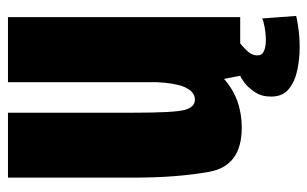

<svg xmlns="http://www.w3.org/2000/svg" viewBox="-168 -470 790 494"><g transform="rotate(-90 227.0 -223.0)"><path d="M279 0 271 -41.5Q219.5 4 145.5 4Q47 4 32 -79.5Q17 -163 17 -272V-597.5H184V-276Q184 -170.5 191 -143.5Q198 -116.5 218 -116.5Q239 -116.5 251 -145.5Q260.5 -170 262.5 -214V-597.5H430V0ZM351 153Q324 153 295 147.2Q266 141.5 245.8 125.8Q225.5 110 225.5 79.5Q225.5 55 237 37.8Q248.5 20.5 261.5 10.8Q274.5 1 280 0H362.5Q359 2 345.2 15.5Q331.5 29 331.5 44.5Q331.5 56.5 342.8 61.2Q354 66 370 66Q387 66 404.5 62.8Q422 59.5 426.5 56.5L433 144Q429 145.5 404.8 149.2Q380.5 153 351 153Z"/></g></svg>

Font: Anybody Condensed ExtraBold
Style: Regular
Weight: 800
Width: 3
Designer: Tyler Finck
Foundry: Etcetera Type Company
Version: Version 1.010; ttfautohint (v1.8.3) -l 8 -r 50 -G 200 -x 14 